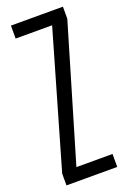

<svg xmlns="http://www.w3.org/2000/svg" viewBox="-153 -854 613 908"><g transform="rotate(-20 153.5 -400.0)"><path d="M16.3 0V-59.4L211.5 -734.8H27.9V-800H289.6V-739.6L90 -65.2H271.8V0Z"/></g></svg>

Font: Big Shoulders Thin
Style: Regular
Weight: 100
Designer: Patric King
Foundry: XO Type Co
Version: Version 2.002